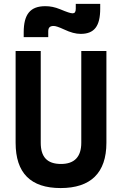

<svg xmlns="http://www.w3.org/2000/svg" viewBox="-20 -955 626 985"><path d="M291 9.8C444.8 9.8 525.9 -67.4 525.9 -222.7V-693.4H397V-222.7C397 -150.4 361.8 -113.8 293 -113.8C221.2 -113.8 189 -150.4 189 -222.7V-693.4H60.1V-222.7C60.1 -67.4 137.2 9.8 291 9.8ZM101.6 -764.6H227.5V-793.9C227.5 -813.5 235.8 -821.8 255.4 -821.8C265.1 -821.8 281.7 -816.4 308.1 -804.2C342.3 -788.1 368.7 -781.2 394 -781.2C463.9 -781.2 494.1 -820.8 494.1 -910.6V-935.1H368.7V-909.7C368.7 -893.6 363.3 -886.7 352.5 -886.7C341.8 -886.7 323.2 -893.1 288.1 -907.7C261.2 -918.5 238.3 -923.3 212.4 -923.3C135.7 -923.3 101.6 -882.3 101.6 -789.1Z"/></svg>

Font: Cascadia Mono NF
Style: Bold
Weight: 700
Monospace: yes
Designer: Aaron Bell
Foundry: Saja Typeworks
Version: Version 2404.023